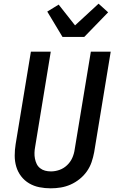

<svg xmlns="http://www.w3.org/2000/svg" viewBox="-20 -1016 640 1044"><path d="M256 8Q224 8 194 2Q164 -4 138.5 -19Q113 -34 95 -57.5Q77 -81 68.5 -109.5Q60 -138 60 -169.5Q60 -201 65 -232L148 -735H256L171 -217Q168 -201 167.5 -185Q167 -169 170 -153.5Q173 -138 179.5 -124.5Q186 -111 198 -101.5Q210 -92 225 -88Q240 -84 257 -84Q280 -84 303 -92Q326 -100 344.5 -117.5Q363 -135 373 -157.5Q383 -180 386 -203L474 -735H582L492 -188Q487 -161 478 -134.5Q469 -108 452.5 -84.5Q436 -61 413 -42.5Q390 -24 364 -12.5Q338 -1 310.5 3.5Q283 8 256 8ZM320 -815 237 -953 299 -991 388 -878 516 -996 568 -949 438 -815Z"/></svg>

Font: Iosevka Semibold Extended
Style: Italic
Weight: 600
Width: 7
Italic angle: -9°
Monospace: yes
Designer: Belleve Invis
Foundry: Belleve Invis
Version: Version 32.5.0; ttfautohint (v1.8.4)